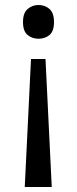

<svg xmlns="http://www.w3.org/2000/svg" viewBox="-20 -566 309 768"><path d="M104 -330H162L187 182H79ZM196 -478Q196 -441 178 -426Q160 -411 134 -411Q109 -411 90.5 -426Q72 -441 72 -478Q72 -514 90.5 -530Q109 -546 134 -546Q160 -546 178 -530Q196 -514 196 -478Z"/></svg>

Font: Noto Sans Balinese
Style: Regular
Weight: 400
Designer: Aditya Bayu, David Williams
Foundry: David Williams
Version: Version 2.003